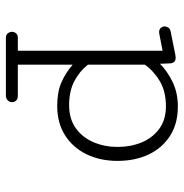

<svg xmlns="http://www.w3.org/2000/svg" viewBox="-6 -430 618 645"><g transform="rotate(90 302.5 -108.0)"><path d="M107.9 180.7Q97.7 180.7 92.5 174.3Q87.4 168 87.4 160.2Q87.4 152.8 92.3 146.7Q97.2 140.6 106.9 140.6H150.9V-345.7L98.1 -335.4Q95.7 -335 93.3 -334.5Q90.8 -334 88.4 -334Q79.6 -334 74.5 -339.6Q69.3 -345.2 69.3 -352.5Q69.3 -358.4 73 -364.5Q76.7 -370.6 85.4 -372.6L165.5 -388.7Q172.4 -389.6 174.3 -389.6Q192.4 -389.6 193.4 -370.6L194.8 -336.9Q218.3 -360.8 255.1 -378.9Q292 -397 338.4 -397Q396 -397 436.8 -370.8Q477.5 -344.7 499.3 -299.1Q521 -253.4 521 -194.3Q521 -136.2 498.8 -90.3Q476.6 -44.4 435.1 -18.1Q393.6 8.3 336.4 8.3Q289.1 8.3 257.1 -5.9Q225.1 -20 197.8 -43.5V140.6H303.2Q313.5 140.6 318.6 146.5Q323.7 152.3 323.7 159.7Q323.7 167.5 318.1 174.1Q312.5 180.7 301.3 180.7ZM333.5 -31.7Q380.4 -31.7 411.6 -54.4Q442.9 -77.1 458.5 -114.3Q474.1 -151.4 474.1 -194.3Q474.1 -238.3 459 -275.1Q443.8 -312 413.3 -334.5Q382.8 -356.9 337.4 -356.9Q288.1 -356.9 253.7 -336.7Q219.2 -316.4 197.8 -286.1V-94.7Q220.7 -65.9 253.9 -48.8Q287.1 -31.7 333.5 -31.7Z"/></g></svg>

Font: Cutive Mono
Style: Regular
Weight: 400
Designer: Vernon Adams
Foundry: Vernon Adams
Version: Version 1.110; ttfautohint (v1.8.4.7-5d5b)